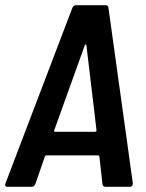

<svg xmlns="http://www.w3.org/2000/svg" viewBox="-23 -720 564 740"><path d="M384 0H477C485 0 489 -4 489 -13L395 -690C394 -697 390 -700 383 -700H271C264 -700 259 -697 256 -690L-2 -13C-5 -4 -2 0 6 0H98C105 0 110 -3 113 -10L150 -117C152 -120 153 -121 156 -121H355C358 -121 359 -120 360 -117L372 -10C373 -3 377 0 384 0ZM186 -218 304 -546C305 -550 309 -550 310 -546L349 -218C349 -214 346 -212 343 -212H190C187 -212 184 -214 186 -218Z"/></svg>

Font: Barlow Semi Condensed SemiBold
Style: Italic
Weight: 600
Width: 4
Italic angle: -7°
Designer: Jeremy Tribby
Foundry: Tribby Type
Version: Version 1.422;hotconv 1.0.109;makeotfexe 2.5.65596